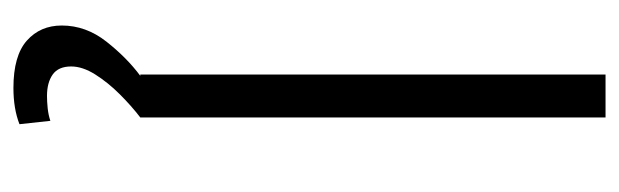

<svg xmlns="http://www.w3.org/2000/svg" viewBox="-338 -395 922 286"><g transform="rotate(90 123.0 -252.0)"><path d="M111 189Q63 189 40.5 169Q18 149 18 117Q18 81 42 50.5Q66 20 93 0H91V-693H155V0Q138 13 120.5 30.5Q103 48 91 67Q79 86 79 103Q79 122 91 130.5Q103 139 123 139Q131 139 141 138Q151 137 160 134L165 180Q142 189 111 189Z"/></g></svg>

Font: Ubuntu Sans Light
Style: Regular
Weight: 300
Designer: Dalton Maag Ltd
Foundry: Dalton Maag Ltd
Version: Version 1.006; ttfautohint (v1.8.4.7-5d5b)